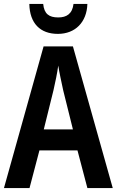

<svg xmlns="http://www.w3.org/2000/svg" viewBox="-20 -949 590 969"><path d="M421 -929H351C345 -879 316 -861 274 -861C227 -861 203 -879 198 -929H128C130 -831 183 -778 272 -778C360 -778 418 -837 421 -929ZM421 0H549L348 -715H200L0 0H129L179 -190H371ZM299 -493 348 -296H201L250 -494C259 -533 269 -581 274 -618C279 -584 291 -531 299 -493Z"/></svg>

Font: Noto Sans Lao UI Cond SemBd
Style: Regular
Weight: 600
Width: 3
Designer: Monotype Design Team
Foundry: Monotype Imaging Inc.
Version: Version 2.000